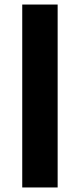

<svg xmlns="http://www.w3.org/2000/svg" viewBox="-20 -826 352 846"><path d="M78 0V-806H234V0Z"/></svg>

Font: Menbere
Style: Regular
Weight: 400
Designer: Aleme Tadesse
Foundry: Sorkin Type Co
Version: Version 1.000